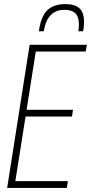

<svg xmlns="http://www.w3.org/2000/svg" viewBox="-20 -919 445 939"><path d="M15 0 125 -700H405L399 -667H155L110 -382H337L332 -349H105L55 -33H312L307 0ZM299 -899Q345 -899 368 -879Q391 -859 391 -811Q391 -785 386 -766H363Q366 -781 366 -802Q365 -839 347.5 -855Q330 -871 295 -871Q211 -871 194 -766H170Q180 -839 211.5 -869Q243 -899 299 -899Z"/></svg>

Font: Georama SemiCondensed ExtraLight
Style: Italic
Weight: 200
Width: 4
Italic angle: -9°
Designer: Jean-Baptiste Levee
Foundry: Production Type
Version: Version 1.000